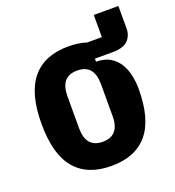

<svg xmlns="http://www.w3.org/2000/svg" viewBox="-119 -722 756 829"><g transform="rotate(-20 258.5 -307.5)"><path d="M517 -627V-524Q517 -491 496 -469.5Q475 -448 424 -448H344V-434Q383 -434 409 -418Q435 -402 450 -376.5Q465 -351 471 -320.5Q477 -290 477 -262Q477 -122 420.5 -55Q364 12 254 12Q144 12 87.5 -55Q31 -122 31 -262Q31 -402 87.5 -469.5Q144 -537 254 -537Q299 -537 337 -525H404V-627ZM254 -99Q331 -99 331 -189V-336Q331 -426 254 -426Q177 -426 177 -336V-189Q177 -99 254 -99Z"/></g></svg>

Font: IBM Plex Sans Cond
Style: Bold
Weight: 700
Width: 3
Designer: Mike Abbink, Paul van der Laan, Pieter van Rosmalen
Foundry: Bold Monday
Version: Version 1.3